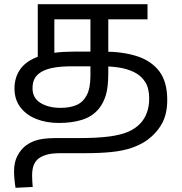

<svg xmlns="http://www.w3.org/2000/svg" viewBox="-20 -574 865 915"><path d="M261 12Q201 12 153 -7Q105 -26 77 -63Q49 -100 49 -152Q49 -206 77.5 -245.5Q106 -285 168 -306.5Q230 -328 332 -328H477Q564 -328 632 -306.5Q700 -285 738.5 -235Q777 -185 777 -98Q777 -31 752 14.5Q727 60 681 94Q648 117 606.5 131Q565 145 511 150.5Q457 156 385 156H272Q230 156 207 162Q184 168 167 179Q151 190 142 210Q133 230 133 263Q133 278 134 291.5Q135 305 136 317L54 321Q51 303 49 281.5Q47 260 47 243Q47 199 63 168.5Q79 138 104 119Q122 106 141.5 98.5Q161 91 186.5 87.5Q212 84 245 84H354Q443 84 500 76.5Q557 69 592 53.5Q627 38 650 13Q670 -9 680.5 -38.5Q691 -68 691 -105Q691 -154 671.5 -184Q652 -214 619.5 -230Q587 -246 547.5 -252Q508 -258 467 -258H325Q274 -258 238.5 -252Q203 -246 178 -232Q156 -219 145.5 -200.5Q135 -182 135 -153Q135 -107 173 -83.5Q211 -60 269 -60Q313 -60 344.5 -73.5Q376 -87 393.5 -120.5Q411 -154 411 -213V-482H239V-302L160 -286V-554H683V-482H496V-226Q496 -159 484.5 -121Q473 -83 452 -57Q421 -19 372.5 -3.5Q324 12 261 12Z"/></svg>

Font: utamil25
Style: Book
Weight: 400
Designer: Jelle Bosma - Monotype Design Team
Foundry: Monotype Imaging Inc.
Version: Version 2.003